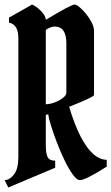

<svg xmlns="http://www.w3.org/2000/svg" viewBox="-30 -788 487 840"><path d="M50.3 -102.1V-620.1Q50.3 -681.2 9.3 -689V-710.9L110.4 -768.1Q130.4 -759.8 150.4 -738.8Q170.4 -717.8 170.4 -701.2Q280.8 -768.1 296.4 -768.1Q304.2 -768.1 318.1 -756.6Q332 -745.1 346.7 -727.1Q361.3 -709 371.3 -689.2Q381.3 -669.4 381.3 -652.8V-372.1Q381.3 -363.8 272.5 -320.8Q318.8 -165.5 380.4 -111.8Q408.7 -88.9 437 -88.9V-59.1Q344.2 0 319.3 0Q306.2 0 288.6 -24.2Q271 -48.3 252.9 -85.7Q234.9 -123 219.2 -163.8Q203.6 -204.6 193.1 -238.3Q182.6 -272 181.2 -288.1L170.4 -285.2V-153.8Q170.4 -117.2 178.2 -101.1Q186 -85 211.4 -85V-54.2L6.3 32.2L-9.8 0Q12.2 0 32.2 -25.9Q50.3 -50.3 50.3 -102.1ZM209.5 -671.9Q191.9 -671.9 170.4 -657.2V-332Q188 -332 209 -339.8Q230 -347.7 245.1 -359.4Q260.3 -371.1 260.3 -382.8V-598.1Q260.3 -671.9 209.5 -671.9Z"/></svg>

Font: Bokor
Style: Regular
Weight: 400
Designer: Danh Hong
Foundry: Danh Hong
Version: Version 8.002; ttfautohint (v1.8.3)